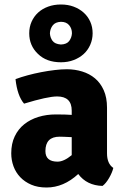

<svg xmlns="http://www.w3.org/2000/svg" viewBox="-20 -819 553 854"><path d="M484 -72Q479 -51 465 -27Q451 -3 436 8Q366 6 328 -45Q263 15 187 15Q148 15 119 2.5Q90 -10 70 -31Q50 -52 40 -79.5Q30 -107 30 -137Q30 -180 45.5 -212.5Q61 -245 88 -266.5Q115 -288 151 -299Q187 -310 228 -310Q251 -310 268.5 -309.5Q286 -309 299 -308V-327Q299 -390 234 -390Q192 -390 87 -358Q57 -393 49 -467Q73 -476 102.5 -484Q132 -492 163 -498Q194 -504 224 -507.5Q254 -511 278 -511Q313 -511 345.5 -501Q378 -491 402.5 -470.5Q427 -450 441.5 -417.5Q456 -385 456 -340V-137Q456 -91 484 -72ZM182 -147Q182 -100 236 -100Q264 -100 299 -129V-209Q279 -210 265.5 -210.5Q252 -211 245 -211Q182 -211 182 -147ZM149 -579Q110 -616 110 -671Q110 -699 120.5 -722.5Q131 -746 149.5 -763Q168 -780 194 -789.5Q220 -799 251 -799Q282 -799 307.5 -789.5Q333 -780 352 -763Q371 -746 381.5 -722.5Q392 -699 392 -671Q392 -644 381.5 -620Q371 -596 352.5 -579Q334 -562 308 -552Q282 -542 251 -542Q187 -542 149 -579ZM251 -722Q226 -721 214.5 -706Q203 -691 202 -671Q203 -652 213.5 -637.5Q224 -623 251 -621Q277 -622 288 -637Q299 -652 300 -671Q300 -692 287.5 -707Q275 -722 251 -722Z"/></svg>

Font: Signika
Style: Bold
Weight: 700
Designer: Anna Giedrys
Foundry: Anna Giedrys
Version: Version 1.001